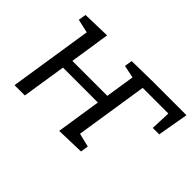

<svg xmlns="http://www.w3.org/2000/svg" viewBox="-98 -768 1009 1009"><g transform="rotate(45 407.0 -263.5)"><path d="M481.2 -22.7 453.7 -71.9 563.8 -44.8 557.1 -1.3 399.5 3.3 441.2 -268.3 459.9 -245.9H156.8L181.9 -268.3L140.2 -0.7H63.6L138.9 -486.6L155.6 -460.8L59.6 -482.5L66.6 -525.4L222.6 -529.7L185.2 -284L167.5 -305.8H470.6L444.8 -284L476.1 -486.6L486.2 -465.2L402.6 -482.5L409.2 -525.4L560.2 -528H814.2L784.1 -355.5H736.2L741.2 -480.5L749.6 -466.8H544.5L552.1 -480.1Z"/></g></svg>

Font: Bitter Thin
Style: Italic
Weight: 100
Italic angle: -9°
Designer: Sol Matas, and Bitter project Authors
Foundry: Sol Matas
Version: Version 2.002